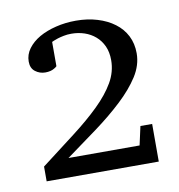

<svg xmlns="http://www.w3.org/2000/svg" viewBox="-56 -844 478 513"><g transform="rotate(-10 183.0 -587.5)"><path d="M30.8 -382.8V-422.9L122.1 -492.7Q163.6 -524.4 193.6 -553.7Q223.6 -583 240.2 -611.6Q256.8 -640.1 256.8 -671.9Q256.8 -693.8 249.3 -710.2Q241.7 -726.6 229 -737.5Q216.3 -748.5 199.5 -754.2Q182.6 -759.8 164.1 -759.8Q152.8 -759.8 143.3 -757.8Q133.8 -755.9 126.7 -753.7Q119.6 -751.5 115.2 -749.5Q110.8 -747.6 109.9 -747.1V-681.2Q106.4 -677.7 101.6 -675.3Q97.7 -672.9 91.6 -671.4Q85.4 -669.9 78.1 -669.9Q63 -669.9 51 -679Q39.1 -688 39.1 -706.1Q39.1 -725.1 50.8 -741Q62.5 -756.8 82 -768.1Q101.6 -779.3 127.4 -785.6Q153.3 -792 182.1 -792Q213.4 -792 240 -783.9Q266.6 -775.9 286.1 -761.2Q305.7 -746.6 316.4 -725.6Q327.1 -704.6 327.1 -678.2Q327.1 -646 307.9 -616Q288.6 -585.9 256.8 -556.2Q225.1 -526.4 184.1 -496.1Q143.1 -465.8 99.1 -434.1H292L303.2 -484.9H335V-382.8Z"/></g></svg>

Font: Charis SIL APac
Style: Regular
Weight: 400
Foundry: SIL International
Version: Version 5.000